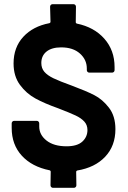

<svg xmlns="http://www.w3.org/2000/svg" viewBox="-20 -814 612 920"><path d="M533 -195Q533 -115 484 -63Q435 -11 350 3Q345 5 345 9L346 74Q346 79 342.5 82.5Q339 86 334 86H234Q229 86 225.5 82.5Q222 79 222 74L223 8Q223 4 218 2Q133 -15 84.5 -68Q36 -121 36 -201V-223Q36 -228 39.5 -231.5Q43 -235 48 -235H156Q161 -235 164.5 -231.5Q168 -228 168 -223V-208Q168 -168 203 -140.5Q238 -113 299 -113Q350 -113 374.5 -135.5Q399 -158 399 -191Q399 -215 384 -231.5Q369 -248 342.5 -260.5Q316 -273 259 -295Q194 -318 150 -342Q106 -366 75.5 -407.5Q45 -449 45 -510Q45 -587 91.5 -637.5Q138 -688 217 -703Q222 -705 222 -709L220 -782Q220 -787 223.5 -790.5Q227 -794 232 -794H332Q337 -794 340.5 -790.5Q344 -787 344 -782L343 -707Q343 -703 348 -701Q431 -684 480 -628.5Q529 -573 529 -493V-478Q529 -473 525.5 -469.5Q522 -466 517 -466H408Q403 -466 399.5 -469.5Q396 -473 396 -478V-486Q396 -528 363 -557.5Q330 -587 273 -587Q228 -587 203 -567Q178 -547 178 -512Q178 -487 192.5 -470Q207 -453 236 -439Q265 -425 326 -403Q393 -378 432 -358Q471 -338 502 -298Q533 -258 533 -195Z"/></svg>

Font: LinhAnh
Style: Bold
Weight: 700
Designer: Jeremy Tribby
Foundry: Tribby Type
Version: Version 1.408